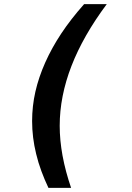

<svg xmlns="http://www.w3.org/2000/svg" viewBox="-20 -779 642 931"><path d="M214.8 131.8Q195.8 91.8 180.7 50.8Q165.5 9.8 155.3 -32.7Q135.7 -112.3 135.7 -191.9Q135.7 -264.6 151.6 -334.5Q167.5 -404.3 199.2 -475.6Q231 -546.9 276.9 -616.2Q322.8 -685.5 387.7 -758.8H497.6Q383.3 -605.5 326.7 -459.5Q269.5 -312 269.5 -168.9Q269.5 -134.3 272.9 -98.1Q276.4 -62 283.2 -24.4Q290.5 15.1 301 54.2Q311.5 93.3 324.7 131.8H214.8Z"/></svg>

Font: Hack
Style: Bold Italic
Weight: 700
Italic angle: -11°
Monospace: yes
Designer: Christopher Simpkins
Foundry: Christopher Simpkins
Version: Version 2.017; ttfautohint (v1.4.1) -l 4 -r 80 -G 350 -x 0 -